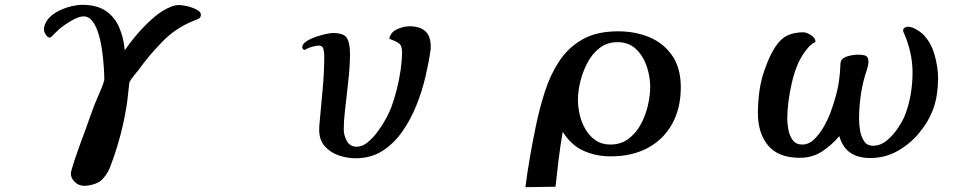

<svg xmlns="http://www.w3.org/2000/svg" viewBox="-20 -642 4040 797"><path d="M814 -581Q814 -568 802 -563Q790 -558 780 -554Q710 -526 655 -470Q600 -414 556 -353Q547 -341 535.5 -327.5Q524 -314 517 -300Q512 -252 508.5 -224Q505 -196 499 -166Q489 -112 472.5 -54.5Q456 3 436 54Q426 79 406.5 100.5Q387 122 346 128Q311 134 290 113Q269 92 276 67Q290 17 312.5 -43Q335 -103 357 -166Q374 -214 391 -251.5Q408 -289 413 -310Q413 -329 411 -361.5Q409 -394 404 -430.5Q399 -467 389.5 -499.5Q380 -532 364.5 -553Q349 -574 327 -574Q307 -574 277 -556.5Q247 -539 227 -522Q216 -512 209 -505Q202 -498 194 -490Q191 -486 185 -486Q178 -486 169 -500Q160 -514 163 -528Q168 -552 186 -570Q204 -588 229 -599.5Q254 -611 278.5 -616.5Q303 -622 321 -622Q381 -622 418 -597.5Q455 -573 474 -530Q493 -487 498 -433Q520 -466 551.5 -502.5Q583 -539 619 -570Q655 -601 692 -615Q696 -617 705 -619Q714 -621 721 -621Q739 -621 760.5 -615.5Q782 -610 798 -601Q814 -592 814 -581Z M1768 -448Q1768 -444 1768 -440.5Q1768 -437 1767 -433Q1760 -383 1746 -323Q1732 -263 1708 -203.5Q1684 -144 1649 -94.5Q1614 -45 1566.5 -15Q1519 15 1456 15Q1421 15 1386 3Q1351 -9 1328 -35Q1305 -61 1305 -103Q1305 -111 1305.5 -120Q1306 -129 1307 -137Q1313 -205 1319.5 -273.5Q1326 -342 1326 -411Q1326 -424 1322.5 -438.5Q1319 -453 1302 -453Q1298 -453 1280.5 -449Q1263 -445 1247 -436Q1243 -433 1238.5 -437.5Q1234 -442 1235 -449Q1237 -461 1253.5 -471.5Q1270 -482 1292 -489.5Q1314 -497 1333.5 -501Q1353 -505 1362 -505Q1408 -505 1420.5 -483.5Q1433 -462 1433 -419Q1433 -379 1428.5 -332Q1424 -285 1419 -244Q1415 -209 1411 -174Q1407 -139 1407 -104Q1407 -80 1420 -56.5Q1433 -33 1461 -33Q1484 -33 1506 -51Q1528 -69 1548 -96Q1568 -123 1582.5 -150Q1597 -177 1604 -196Q1616 -228 1626.5 -268.5Q1637 -309 1643 -351Q1649 -393 1649 -426Q1649 -454 1634 -463.5Q1619 -473 1596 -481Q1601 -508 1628 -520.5Q1655 -533 1680 -533Q1723 -533 1745.5 -512.5Q1768 -492 1768 -448Z M2679 -282Q2679 -323 2665 -365.5Q2651 -408 2621 -437.5Q2591 -467 2543 -467Q2501 -467 2470 -443.5Q2439 -420 2419 -382.5Q2399 -345 2389 -304Q2379 -263 2379 -228Q2379 -198 2386.5 -165.5Q2394 -133 2410.5 -105Q2427 -77 2452.5 -59.5Q2478 -42 2514 -42Q2557 -42 2588.5 -65.5Q2620 -89 2640 -126Q2660 -163 2669.5 -204.5Q2679 -246 2679 -282ZM2806 -280Q2806 -192 2770 -127.5Q2734 -63 2669 -28Q2604 7 2516 7Q2453 7 2401.5 -16.5Q2350 -40 2316 -95Q2306 -38 2299 19Q2292 76 2286 133L2161 135Q2169 72 2180 9Q2191 -54 2204 -117Q2219 -190 2241.5 -260.5Q2264 -331 2301 -387.5Q2338 -444 2397 -478Q2456 -512 2546 -512Q2619 -512 2678 -486.5Q2737 -461 2771.5 -409.5Q2806 -358 2806 -280Z M3874 -317Q3874 -285 3869.5 -253Q3865 -221 3854 -190Q3834 -136 3795 -89.5Q3756 -43 3704.5 -14.5Q3653 14 3592 14Q3543 14 3510.5 -7.5Q3478 -29 3464 -77Q3432 -39 3392 -13Q3352 13 3300 13Q3211 13 3168.5 -38Q3126 -89 3126 -174Q3126 -212 3130.5 -250Q3135 -288 3145 -325Q3153 -352 3166.5 -385.5Q3180 -419 3199.5 -449Q3219 -479 3245 -493Q3261 -501 3278.5 -504.5Q3296 -508 3314 -508Q3328 -508 3346.5 -496Q3365 -484 3365 -470Q3365 -467 3363 -466.5Q3361 -466 3359 -465Q3345 -457 3330.5 -439.5Q3316 -422 3305 -402.5Q3294 -383 3288 -367Q3276 -337 3267 -298.5Q3258 -260 3253 -221Q3248 -182 3248 -149Q3248 -129 3252.5 -104Q3257 -79 3270.5 -60.5Q3284 -42 3310 -42Q3338 -42 3361 -65Q3384 -88 3401 -118.5Q3418 -149 3426 -171Q3440 -208 3450.5 -247Q3461 -286 3465 -326Q3467 -340 3467.5 -355.5Q3468 -371 3469 -381Q3471 -395 3483.5 -402Q3496 -409 3512 -412Q3528 -415 3540 -415Q3566 -415 3575.5 -409.5Q3585 -404 3585 -384Q3585 -373 3580 -357.5Q3575 -342 3571 -329Q3558 -285 3552 -238.5Q3546 -192 3546 -146Q3546 -127 3550 -101.5Q3554 -76 3566.5 -56.5Q3579 -37 3604 -37Q3635 -37 3662 -59.5Q3689 -82 3709.5 -113.5Q3730 -145 3739 -170Q3754 -211 3761 -254.5Q3768 -298 3768 -341Q3768 -385 3758 -427.5Q3748 -470 3730 -510Q3729 -512 3729 -516Q3729 -523 3735 -527Q3741 -531 3747 -531Q3764 -531 3781 -521.5Q3798 -512 3810 -501Q3844 -468 3859 -416Q3874 -364 3874 -317Z"/></svg>

Font: Kaisei Tokumin ExtraBold
Style: Regular
Weight: 800
Designer: Font-Kai, 金井和夫
Foundry: KAZUO KANAI
Version: Version 5.003